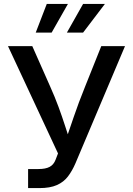

<svg xmlns="http://www.w3.org/2000/svg" viewBox="-20 -964 682 984"><path d="M124 0V-97.7H177.2Q213.9 -97.7 234.6 -108.9Q255.4 -120.1 265.1 -146L277.3 -177.7L21 -727.5H145.5L236.3 -522.5Q261.7 -465.8 280 -416Q298.3 -366.2 313.2 -319.8Q328.1 -273.4 343.3 -227.5H311Q333 -291 357.4 -363.3Q381.8 -435.5 417 -522.5L499 -727.5H620.6L366.7 -127Q350.1 -88.4 328.4 -59.8Q306.6 -31.2 271.7 -15.6Q236.8 0 181.6 0ZM244.6 -796.9H163.1L219.7 -943.8H328.1ZM405.8 -796.9H322.8L405.8 -943.8H517.6Z"/></svg>

Font: Inter 18pt Medium
Style: Regular
Weight: 500
Designer: Rasmus Andersson
Foundry: rsms
Version: Version 4.001;git-66647c0bb